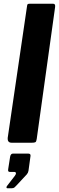

<svg xmlns="http://www.w3.org/2000/svg" viewBox="-20 -762 315 1025"><path d="M176 -20Q174 -6 169 -3Q164 0 149 0H43Q30 0 25 -7Q20 -14 21 -25L124 -727Q125 -737 127.5 -739.5Q130 -742 138 -742H264Q277 -742 274 -723ZM19 243Q15 243 14.5 239Q14 235 18 230L59 177Q66 168 65 162Q64 156 57 156H34Q27 156 24.5 152.5Q22 149 24 139L34 75Q37 58 49 58H131Q144 58 143 70L132 150Q130 161 123 169L68 228Q63 234 57.5 238.5Q52 243 43 243Z"/></svg>

Font: Libre Franklin
Style: Bold Italic
Weight: 700
Italic angle: -8°
Designer: Pablo Impallari, Rodrigo Fuenzalida, Nhung Nguyen
Foundry: Impallari Type
Version: Version 3.000